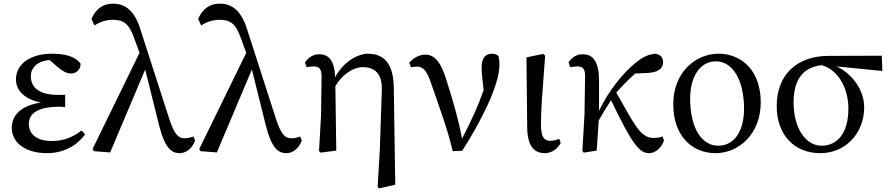

<svg xmlns="http://www.w3.org/2000/svg" viewBox="-20 -830 4904 1058"><path d="M430 -111C376 -71 329 -53 263 -53C185 -53 139 -89 139 -147C139 -196 174 -242 311 -242C316 -242 326 -241 339 -240V-308C329 -307 311 -307 301 -307C198 -307 150 -346 150 -410C150 -466 199 -496 253 -499L296 -462C327 -436 349 -425 372 -425C404 -425 425 -451 424 -479C395 -520 335 -534 268 -534C141 -534 68 -473 68 -393C68 -336 109 -284 206 -265C104 -250 45 -201 45 -126C45 -36 131 14 238 14C337 14 406 -32 449 -89Z M1046 -78C1028 -71 1013 -68 997 -68C962 -68 941 -91 914 -171L754 -667C723 -768 673 -810 602 -810C546 -810 507 -779 484 -726L500 -690C527 -707 562 -721 601 -721C659 -721 690 -702 718 -623L749 -539L490 -9L497 3L587 10L780 -447L856 -142C889 -9 928 14 970 14C1005 14 1039 -12 1055 -55Z M1634 -78C1616 -71 1601 -68 1585 -68C1550 -68 1529 -91 1502 -171L1342 -667C1311 -768 1261 -810 1190 -810C1134 -810 1095 -779 1072 -726L1088 -690C1115 -707 1150 -721 1189 -721C1247 -721 1278 -702 1306 -623L1337 -539L1078 -9L1085 3L1175 10L1368 -447L1444 -142C1477 -9 1516 14 1558 14C1593 14 1627 -12 1643 -55Z M2150 -343C2149 -486 2091 -534 2007 -534C1949 -534 1868 -485 1827 -404C1823 -494 1794 -531 1739 -531C1702 -531 1679 -511 1660 -486L1670 -460C1682 -462 1698 -464 1710 -464C1741 -464 1752 -446 1752 -410L1749 -194L1738 2L1746 11L1833 0L1828 -355C1861 -414 1923 -460 1979 -460C2045 -460 2087 -424 2084 -333L2073 -5L2061 200L2069 208L2158 188Z M2245 -459C2255 -461 2266 -463 2279 -463C2315 -463 2335 -434 2359 -361C2400 -242 2443 -129 2475 3L2527 1C2625 -153 2732 -356 2732 -473C2732 -497 2730 -508 2727 -521C2718 -529 2709 -534 2691 -534C2654 -534 2634 -508 2634 -461C2634 -434 2637 -398 2645 -333C2613 -241 2579 -169 2526 -66C2509 -159 2480 -263 2445 -373C2412 -487 2376 -529 2323 -529C2292 -529 2257 -511 2235 -484Z M2982 14C3023 14 3054 -13 3070 -42L3061 -65C3047 -59 3030 -54 3013 -54C2981 -54 2962 -71 2961 -138C2960 -214 2967 -298 2984 -523L2974 -533L2881 -514L2885 -130C2886 -31 2919 14 2982 14Z M3631 -78C3620 -73 3601 -70 3579 -70C3506 -70 3469 -158 3376 -320C3410 -358 3444 -393 3481 -425L3550 -428C3603 -431 3634 -450 3634 -488C3634 -517 3615 -529 3593 -534C3555 -531 3524 -518 3480 -482C3412 -427 3333 -328 3281 -220V-384C3281 -487 3251 -531 3190 -531C3153 -531 3132 -512 3113 -487L3122 -460C3135 -462 3150 -464 3163 -464C3194 -464 3204 -447 3204 -410L3201 -203L3189 2L3197 11L3268 0C3271 -48 3276 -111 3279 -165C3303 -210 3324 -241 3347 -278C3460 -42 3502 14 3556 14C3586 14 3620 -7 3639 -55Z M3923 14C4048 14 4172 -88 4172 -267C4172 -438 4069 -534 3939 -534C3814 -534 3690 -433 3690 -256C3690 -77 3797 14 3923 14ZM3937 -27C3852 -27 3783 -116 3783 -288C3783 -399 3832 -492 3925 -492C4014 -492 4080 -395 4080 -229C4080 -118 4033 -27 3937 -27Z M4506 -27C4427 -27 4353 -114 4353 -265C4353 -388 4401 -458 4508 -471C4609 -442 4655 -329 4655 -233C4655 -95 4594 -27 4506 -27ZM4842 -439 4839 -523 4543 -522C4379 -521 4260 -426 4260 -245C4260 -88 4356 14 4500 14C4639 14 4742 -95 4742 -239C4742 -331 4680 -421 4590 -464Z"/></svg>

Font: Noto Serif SC Medium
Style: Regular
Weight: 500
Designer: Ryoko NISHIZUKA 西塚涼子 (kana & ideographs); Frank Grießhammer (Latin, Greek & Cyrillic); Wenlong ZHANG 张文龙 (bopomofo); San
Foundry: Adobe Systems Incorporated
Version: Version 1.001;PS 1.001;hotconv 16.6.54;makeotf.lib2.5.65590